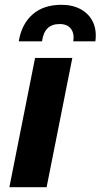

<svg xmlns="http://www.w3.org/2000/svg" viewBox="-20 -779 419 799"><path d="M19 0 126 -538H281L174 0ZM58 -607Q70 -679 115.5 -719Q161 -759 236 -759Q282 -759 316 -740.5Q350 -722 366.5 -688Q383 -654 377 -607H285Q290 -640 275 -659.5Q260 -679 228 -679Q164 -679 155 -607Z"/></svg>

Font: MOST Montserrat
Style: Bold Italic
Weight: 700
Italic angle: -11.3°
Designer: Julieta Ulanovsky
Foundry: Julieta Ulanovsky
Version: Version 8.000;March 11, 2024;FontCreator 15.0.0.2926 64-bit